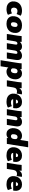

<svg xmlns="http://www.w3.org/2000/svg" viewBox="2790 -3566 992 6611"><g transform="rotate(90 3285.5 -260.0)"><path d="M298 12Q201 12 137 -25.5Q73 -63 45.5 -128Q18 -193 31 -275Q51 -398 137.5 -460Q224 -522 352 -522Q397 -522 445 -510Q493 -498 521 -476L462 -336Q443 -350 413.5 -358Q384 -366 357 -366Q315 -366 283.5 -343Q252 -320 243 -265Q235 -216 258 -180Q281 -144 336 -144Q358 -144 386 -153Q414 -162 439 -177L489 -39Q461 -17 409 -2.5Q357 12 298 12Z M801 12Q706 12 643 -23.5Q580 -59 553.5 -123.5Q527 -188 541 -275Q554 -357 597 -412Q640 -467 706 -494.5Q772 -522 852 -522Q948 -522 1010 -486.5Q1072 -451 1098 -387Q1124 -323 1110 -235Q1097 -153 1054.5 -98Q1012 -43 947 -15.5Q882 12 801 12ZM812 -141Q847 -141 870.5 -165.5Q894 -190 903 -245Q914 -315 895 -342Q876 -369 840 -369Q805 -369 781.5 -345Q758 -321 749 -265Q738 -195 756.5 -168Q775 -141 812 -141Z M1149 0 1207 -365Q1217 -436 1222 -510H1422L1420 -445Q1480 -522 1584 -522Q1632 -522 1667.5 -502Q1703 -482 1718 -439Q1752 -478 1798.5 -500Q1845 -522 1892 -522Q1985 -522 2022 -465.5Q2059 -409 2040 -289L1994 0H1785L1831 -293Q1843 -364 1795 -364Q1763 -364 1744.5 -341Q1726 -318 1719 -276L1675 0H1467L1513 -293Q1525 -364 1477 -364Q1444 -364 1426 -341Q1408 -318 1401 -276L1357 0Z M2053 216 2145 -365Q2151 -401 2154.5 -437.5Q2158 -474 2160 -510H2360L2359 -453Q2383 -484 2421.5 -503Q2460 -522 2509 -522Q2579 -522 2628 -485Q2677 -448 2698.5 -383.5Q2720 -319 2706 -235Q2686 -111 2614 -49.5Q2542 12 2444 12Q2396 12 2358 -6Q2320 -24 2303 -54L2261 216ZM2403 -141Q2440 -141 2464.5 -165.5Q2489 -190 2498 -245Q2509 -315 2489 -342Q2469 -369 2431 -369Q2395 -369 2370 -345Q2345 -321 2336 -265Q2325 -195 2345.5 -168Q2366 -141 2403 -141Z M2744 0 2802 -365Q2812 -436 2817 -510H3017L3015 -427Q3072 -522 3175 -522Q3191 -522 3204.5 -520Q3218 -518 3229 -516L3200 -334Q3177 -344 3160.5 -347Q3144 -350 3118 -350Q3072 -350 3036 -320.5Q3000 -291 2988 -217L2954 0Z M3482 12Q3381 12 3315 -25.5Q3249 -63 3221 -128.5Q3193 -194 3206 -278Q3218 -352 3256 -406.5Q3294 -461 3353.5 -491.5Q3413 -522 3490 -522Q3570 -522 3622 -487Q3674 -452 3696 -392Q3718 -332 3705 -255L3699 -218H3396Q3399 -181 3426.5 -161Q3454 -141 3513 -141Q3544 -141 3572.5 -148.5Q3601 -156 3635 -173L3684 -38Q3641 -12 3590 0Q3539 12 3482 12ZM3485 -387Q3453 -387 3434.5 -365.5Q3416 -344 3408 -312H3540Q3543 -351 3528 -369Q3513 -387 3485 -387Z M3738 0 3796 -365Q3806 -436 3811 -510H4011L4009 -444Q4040 -483 4083 -502.5Q4126 -522 4176 -522Q4265 -522 4305 -466Q4345 -410 4326 -291L4280 0H4072L4118 -293Q4124 -331 4111 -347.5Q4098 -364 4075 -364Q4041 -364 4019 -342Q3997 -320 3991 -284L3946 0Z M4593 12Q4523 12 4474 -25Q4425 -62 4404 -127Q4383 -192 4396 -275Q4416 -400 4488 -461Q4560 -522 4658 -522Q4706 -522 4744 -504Q4782 -486 4799 -456L4843 -736H5051L4934 0H4729L4737 -50Q4713 -21 4676 -4.5Q4639 12 4593 12ZM4671 -141Q4707 -141 4732 -165.5Q4757 -190 4766 -245Q4777 -315 4757 -342Q4737 -369 4699 -369Q4662 -369 4637.5 -345Q4613 -321 4604 -265Q4593 -195 4613 -168Q4633 -141 4671 -141Z M5329 12Q5228 12 5162 -25.5Q5096 -63 5068 -128.5Q5040 -194 5053 -278Q5065 -352 5103 -406.5Q5141 -461 5200.5 -491.5Q5260 -522 5337 -522Q5417 -522 5469 -487Q5521 -452 5543 -392Q5565 -332 5552 -255L5546 -218H5243Q5246 -181 5273.5 -161Q5301 -141 5360 -141Q5391 -141 5419.5 -148.5Q5448 -156 5482 -173L5531 -38Q5488 -12 5437 0Q5386 12 5329 12ZM5332 -387Q5300 -387 5281.5 -365.5Q5263 -344 5255 -312H5387Q5390 -351 5375 -369Q5360 -387 5332 -387Z M5585 0 5643 -365Q5653 -436 5658 -510H5858L5856 -427Q5913 -522 6016 -522Q6032 -522 6045.5 -520Q6059 -518 6070 -516L6041 -334Q6018 -344 6001.5 -347Q5985 -350 5959 -350Q5913 -350 5877 -320.5Q5841 -291 5829 -217L5795 0Z M6323 12Q6222 12 6156 -25.5Q6090 -63 6062 -128.5Q6034 -194 6047 -278Q6059 -352 6097 -406.5Q6135 -461 6194.5 -491.5Q6254 -522 6331 -522Q6411 -522 6463 -487Q6515 -452 6537 -392Q6559 -332 6546 -255L6540 -218H6237Q6240 -181 6267.5 -161Q6295 -141 6354 -141Q6385 -141 6413.5 -148.5Q6442 -156 6476 -173L6525 -38Q6482 -12 6431 0Q6380 12 6323 12ZM6326 -387Q6294 -387 6275.5 -365.5Q6257 -344 6249 -312H6381Q6384 -351 6369 -369Q6354 -387 6326 -387Z"/></g></svg>

Font: Mulish ExtraBlack
Style: Italic
Weight: 1000
Italic angle: -9°
Designer: Vernon Adams
Foundry: Vernon Adams
Version: Version 3.603; ttfautohint (v1.8.3)